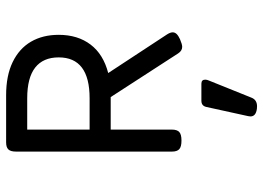

<svg xmlns="http://www.w3.org/2000/svg" viewBox="-138 -482 876 640"><g transform="rotate(-90 300.0 -162.0)"><path d="M512.2 -24.4Q512.2 -17.1 506.6 -11.2Q501 -5.4 489.3 0Q472.2 7.3 463.9 7.3Q450.7 7.3 441.9 -6.3L296.4 -231H188V-26.9Q188 -9.8 179.9 -2.4Q171.9 4.9 151.9 4.9H150.9Q130.9 4.9 122.8 -2.4Q114.7 -9.8 114.7 -26.9V-546.4Q114.7 -564.5 121.8 -572Q128.9 -579.6 145.5 -579.6H302.7Q367.7 -579.6 412.8 -557.9Q458 -536.1 481 -496.8Q503.9 -457.5 503.9 -404.3Q503.9 -340.8 471.4 -298.1Q439 -255.4 376.5 -239.3L505.4 -43Q512.2 -32.2 512.2 -24.4ZM188 -301.3H292.5Q428.7 -301.3 428.7 -404.3Q428.7 -456.1 394.8 -482.7Q360.8 -509.3 292.5 -509.3H188ZM354.5 84Q354.5 89.8 351.6 96.2L294.4 238.3Q287.1 256.8 265.6 256.8Q260.3 256.8 257.3 256.3Q231.9 252.9 231.9 234.9Q231.9 232.9 232.9 227.1L263.7 86.9Q267.6 71.3 284.2 71.3H340.8Q354.5 71.3 354.5 84Z"/></g></svg>

Font: Courier Prime Sans
Style: Regular
Weight: 400
Designer: Alan Dague-Greene
Foundry: Quote-Unquote Apps
Version: Version 3.020